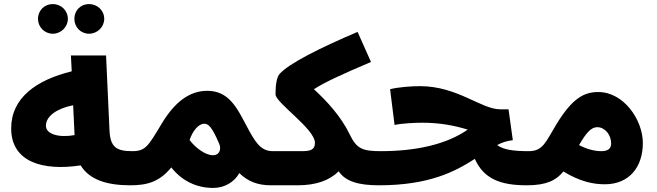

<svg xmlns="http://www.w3.org/2000/svg" viewBox="-20 -907 3234 945"><path d="M418 -741C459 -741 493 -774 493 -814C493 -856 459 -887 418 -887C377 -887 346 -856 346 -814C346 -774 377 -741 418 -741ZM240 -741C280 -741 314 -774 314 -814C314 -856 280 -887 240 -887C199 -887 167 -856 167 -814C167 -774 199 -741 240 -741ZM621 5C687 5 721 -30 721 -81C721 -126 695 -163 631 -163C555 -163 523 -181 519 -264L502 -634H329L333 -556C158 -513 35 -425 35 -275C35 -108 193 -65 377 -93C419 -24 503 5 621 5ZM206 -288C206 -336 262 -374 340 -389L347 -242C268 -228 206 -247 206 -288Z M621 5C705 5 765 -12 823 -83C875 -17 947 18 1029 18C1086 18 1133 -11 1158 -55C1199 -15 1247 5 1313 5C1379 5 1413 -30 1413 -81C1413 -126 1387 -163 1323 -163C1261 -163 1235 -209 1190 -294C1143 -384 1102 -460 1000 -460C912 -460 839 -404 775 -297C709 -187 696 -163 631 -163ZM913 -218C929 -264 957 -298 986 -298C1005 -298 1023 -284 1059 -199C1069 -176 1063 -143 1028 -143C988 -143 938 -184 913 -218Z M1313 5H1444C1536 5 1602 -19 1647 -64C1680 -14 1745 5 1845 5C1911 5 1945 -30 1945 -81C1945 -126 1919 -163 1855 -163C1767 -163 1736 -173 1702 -244C1659 -334 1588 -410 1525 -468C1580 -503 1658 -539 1806 -602L1740 -750C1554 -671 1403 -595 1357 -544C1343 -530 1336 -493 1336 -443C1336 -401 1530 -273 1530 -204C1530 -167 1503 -163 1464 -163H1323Z M1845 5C2094 5 2222 -64 2317 -125C2361 -27 2442 5 2573 5C2640 5 2673 -30 2673 -81C2673 -126 2647 -163 2583 -163C2506 -163 2458 -170 2427 -193C2451 -206 2476 -214 2504 -217L2483 -369H2442C2348 -369 2232 -483 2047 -483C2003 -483 1940 -478 1900 -468L1922 -292C1958 -300 2024 -303 2057 -303C2143 -303 2215 -290 2282 -269C2176 -195 2024 -163 1855 -163Z M2573 5C2669 5 2717 -19 2753 -63C2835 -13 2900 0 2957 0C3077 0 3144 -85 3144 -203C3144 -317 3050 -454 2925 -454C2857 -454 2799 -427 2719 -296C2666 -209 2653 -163 2583 -163ZM2920 -281C2957 -281 2988 -244 2988 -201C2988 -179 2976 -163 2940 -163C2912 -163 2873 -170 2830 -193C2868 -258 2891 -281 2920 -281Z"/></svg>

Font: Noto Sans Arabic UI Bk
Style: Regular
Weight: 900
Designer: Monotype Design Team, Nadine Chahine and Nizar Qandah
Foundry: Monotype Imaging Inc.
Version: Version 2.010